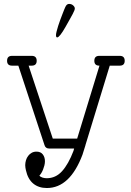

<svg xmlns="http://www.w3.org/2000/svg" viewBox="-20 -946 659 966"><path d="M479.5 -615.7H480.5L368.2 -248.5H245.6L124 -615.7H139.6C156.2 -615.7 164.6 -623.9 164.6 -640.1C164.6 -656.7 156.2 -665 139.6 -665H40.5C23.9 -665 15.6 -656.7 15.6 -640.1C15.6 -623.9 23.9 -615.7 40.5 -615.7H72.3L203.6 -216.8C206.9 -204.8 214.8 -198.7 227.5 -198.7H353L349.6 -186.5C332.7 -142.3 313.6 -108.3 292.2 -84.7C270.9 -61.1 245.1 -49.3 214.8 -49.3C207.7 -49.3 200.7 -50.4 193.8 -52.5C187 -54.6 181.8 -57.9 178.2 -62.5C181.5 -65.8 184.7 -70.1 188 -75.4C191.2 -80.8 194.2 -86.8 196.8 -93.3C199.4 -99.8 201.6 -106.6 203.4 -113.8C205.2 -120.9 206.1 -127.9 206.1 -134.8C206.1 -148.4 202.5 -159.9 195.3 -169.2C188.2 -178.5 177.6 -183.1 163.6 -183.1C154.5 -183.1 146.4 -181.2 139.4 -177.2C132.4 -173.3 126.5 -168.1 121.6 -161.6C116.7 -155.1 113 -147.8 110.6 -139.6C108.2 -131.5 106.9 -123.2 106.9 -114.7C106.9 -110.5 107.3 -106.4 107.9 -102.3C108.6 -98.2 109.4 -93.9 110.4 -89.4C116.9 -59.7 129.2 -37.4 147.2 -22.5C165.3 -7.5 188.2 0 215.8 0C293.3 0 353.2 -56.3 395.5 -168.9C395.8 -169.3 396 -169.9 396 -170.9L409.7 -214.4C409.7 -215 409.7 -215.6 409.9 -216.1C410.1 -216.6 410.2 -217 410.2 -217.3C410.2 -217.6 410.3 -217.9 410.6 -218.3L532.2 -615.7H582.5C599.1 -615.7 607.4 -623.9 607.4 -640.1C607.4 -656.7 599.1 -665 582.5 -665H479.5C462.9 -665 454.6 -656.7 454.6 -640.1C454.6 -623.9 462.9 -615.7 479.5 -615.7ZM308.6 -910.6C307.6 -908.7 305.8 -904.5 303.2 -898.2L294.2 -875.2L283.2 -846.2C279.3 -835.8 275.8 -825.6 272.7 -815.7C269.6 -805.7 267 -796.6 264.9 -788.3C262.8 -780 261.7 -773.6 261.7 -769C261.7 -761.6 263.7 -757.8 267.6 -757.8C275.7 -757.8 289.9 -775.7 310.1 -811.5L331.1 -848.9C336.9 -859.1 341.7 -867.8 345.5 -875C349.2 -882.2 352 -888 353.8 -892.6C355.6 -897.1 356.4 -900.7 356.4 -903.3C356.4 -908.5 353.7 -913.7 348.1 -918.7C342.6 -923.7 335.8 -926.3 327.6 -926.3C319.5 -926.3 313.2 -921.1 308.6 -910.6Z"/></svg>

Font: Nathan
Style: Regular
Weight: 400
Designer: Peter Wiegel
Foundry: Peter Wiegel
Version: Version 1.001 2009